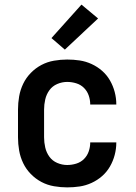

<svg xmlns="http://www.w3.org/2000/svg" viewBox="-20 -800 590 832"><path d="M271 12Q243 12 214 7Q185 2 159.5 -11.5Q134 -25 113.5 -46Q93 -67 80.5 -93Q68 -119 63 -147.5Q58 -176 58 -205V-325Q58 -354 63 -382.5Q68 -411 80.5 -437Q93 -463 113.5 -484Q134 -505 159.5 -518.5Q185 -532 214 -537Q243 -542 271 -542Q299 -542 325.5 -538Q352 -534 377 -522.5Q402 -511 422.5 -493Q443 -475 456.5 -451.5Q470 -428 477 -401.5Q484 -375 484 -348V-347H371Q371 -367 364.5 -386Q358 -405 344 -419Q330 -433 310.5 -439Q291 -445 271 -445Q249 -445 228 -436Q207 -427 194 -409Q181 -391 176 -369Q171 -347 171 -325V-205Q171 -183 176 -161Q181 -139 194 -121Q207 -103 228 -94Q249 -85 271 -85Q291 -85 310.5 -91Q330 -97 344 -111Q358 -125 364.5 -144Q371 -163 371 -183H484V-182Q484 -155 477 -128.5Q470 -102 456.5 -78.5Q443 -55 422.5 -37Q402 -19 377 -7.5Q352 4 325.5 8Q299 12 271 12ZM261 -585 203 -635 333 -780 405 -720Z"/></svg>

Font: Lode
Style: Bold
Weight: 700
Monospace: yes
Designer: Belleve Invis
Foundry: Belleve Invis
Version: Version 29.2.0; ttfautohint (v1.8.3)